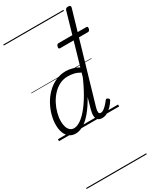

<svg xmlns="http://www.w3.org/2000/svg" viewBox="-356 -1127 1456 1739"><g transform="rotate(-30 372.0 -257.5)"><path d="M166 17Q130 17 103.5 -2Q77 -21 62.5 -56.5Q48 -92 48 -141Q48 -188 61.5 -239.5Q75 -291 102 -341Q129 -391 168.5 -431Q208 -471 258.5 -495Q309 -519 370 -519Q401 -519 436 -509.5Q471 -500 501 -482L649 -995Q653 -1006 660 -1010.5Q667 -1015 680 -1015Q697 -1015 702 -1008Q707 -1001 704 -990L443 -96Q435 -67 437 -50Q439 -33 457 -33Q473 -33 489 -44.5Q505 -56 521.5 -73.5Q538 -91 551 -109Q558 -117 563.5 -118Q569 -119 576 -113Q587 -106 588.5 -99.5Q590 -93 585 -87Q570 -62 548 -38.5Q526 -15 500 0Q474 15 445 15Q418 15 402.5 1.5Q387 -12 384.5 -38.5Q382 -65 393 -106Q401 -134 409 -161.5Q417 -189 424 -216Q379 -136 335 -84Q291 -32 248.5 -7.5Q206 17 166 17ZM104 -146Q104 -113 112.5 -87.5Q121 -62 137.5 -47.5Q154 -33 179 -33Q218 -33 267 -73Q316 -113 369 -192.5Q422 -272 475 -391L488 -436Q450 -457 419.5 -463Q389 -469 362 -469Q314 -469 274.5 -449Q235 -429 203 -394.5Q171 -360 149 -317.5Q127 -275 115.5 -230.5Q104 -186 104 -146ZM431 -724Q419 -724 416.5 -730.5Q414 -737 417 -748Q420 -759 425 -765Q430 -771 442 -771H728Q741 -771 743 -764Q745 -757 743 -747Q740 -736 735 -730Q730 -724 718 -724ZM0 490H629V500H0ZM0 -20H629V0H0ZM0 -505H629V-500H0ZM0 -1010H629V-1000H0Z"/></g></svg>

Font: Playwrite AU QLD Guides
Style: Regular
Weight: 400
Designer: Veronika Burian, José Scaglione
Foundry: TypeTogether
Version: Version 1.003